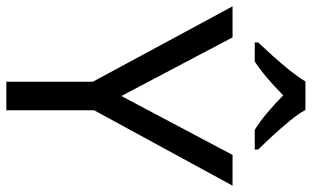

<svg xmlns="http://www.w3.org/2000/svg" viewBox="-209 -775 984 606"><g transform="rotate(90 283.0 -472.0)"><path d="M283 -363 469 -714H566L328 -277V0H238V-273L0 -714H98ZM327 -944Q339 -922 361.5 -894.5Q384 -867 408.5 -840.5Q433 -814 452 -795V-784H390Q364 -800 336 -823.5Q308 -847 281 -874Q254 -847 227 -824Q200 -801 174 -784H114V-795Q133 -815 156.5 -841Q180 -867 202 -894.5Q224 -922 237 -944Z"/></g></svg>

Font: Noto Sans Cham
Style: Regular
Weight: 400
Designer: Monotype Design Team
Foundry: Monotype Imaging Inc.
Version: Version 2.002